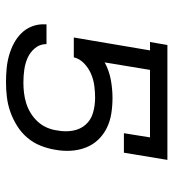

<svg xmlns="http://www.w3.org/2000/svg" viewBox="11 -581 578 640"><g transform="rotate(90 300.0 -261.0)"><path d="M255 8Q232 8 209.5 6Q187 4 165.5 -2Q144 -8 125 -18Q106 -28 91 -43Q76 -58 68 -78.5Q60 -99 61 -122V-127H127V-124Q128 -103 141.5 -87.5Q155 -72 173 -64Q191 -56 212 -53Q233 -50 255 -50Q272 -50 289.5 -52Q307 -54 324.5 -59.5Q342 -65 358 -75Q374 -85 386.5 -99Q399 -113 406 -130Q413 -147 415 -164Q420 -190 415.5 -215Q411 -240 395.5 -257.5Q380 -275 356 -282Q332 -289 306 -289Q287 -289 267 -286.5Q247 -284 227.5 -276Q208 -268 192 -253Q176 -238 171 -218H105L148 -472H120L130 -530H513L489 -385H424L438 -472H213L188 -321Q216 -336 246.5 -341.5Q277 -347 306 -347Q333 -347 358.5 -343Q384 -339 406.5 -328Q429 -317 446 -299Q463 -281 472 -257.5Q481 -234 482.5 -208Q484 -182 479 -155Q475 -131 465.5 -107Q456 -83 439 -63Q422 -43 399.5 -29Q377 -15 353 -6.5Q329 2 304 5Q279 8 255 8Z"/></g></svg>

Font: Iosevka Slab Light Extended
Style: Italic
Weight: 300
Width: 7
Italic angle: -9°
Monospace: yes
Designer: Belleve Invis
Foundry: Belleve Invis
Version: Version 11.1.0; ttfautohint (v1.8.3)